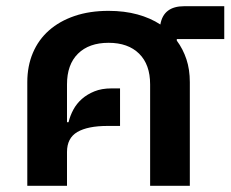

<svg xmlns="http://www.w3.org/2000/svg" viewBox="-20 -599 745 619"><path d="M68 -334Q68 -386 86 -428.5Q104 -471 138 -501Q172 -531 220.5 -547.5Q269 -564 330 -564Q381 -564 423 -552.5Q465 -541 497 -520Q507 -579 574 -579H703V-473H550V-468Q570 -441 581 -408Q592 -375 592 -334V0H464V-327Q464 -391 428.5 -426Q393 -461 330 -461Q267 -461 231.5 -426Q196 -391 196 -327V-205H201Q206 -226 216.5 -245.5Q227 -265 244 -280Q261 -295 284.5 -304.5Q308 -314 339 -314H367V-193H327Q263 -193 229.5 -173.5Q196 -154 196 -109V0H68Z"/></svg>

Font: IBM Plex Sans Thai SemiBold
Style: Regular
Weight: 600
Designer: Mike Abbink, Paul van der Laan, Pieter van Rosmalen, Ben Mitchell, Mark Frömberg
Foundry: Bold Monday
Version: Version 1.1